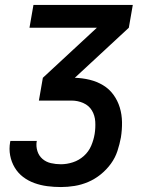

<svg xmlns="http://www.w3.org/2000/svg" viewBox="-20 -550 640 775"><path d="M226 205Q198 205 171 201.5Q144 198 119 189Q94 180 73.5 164.5Q53 149 39.5 126.5Q26 104 21 77.5Q16 51 21 23Q21 22 21.5 21Q22 20 22 19H129Q129 20 128.5 20.5Q128 21 128 21Q125 41 131 60Q137 79 151.5 91.5Q166 104 185.5 108.5Q205 113 226 113Q250 113 274.5 105Q299 97 318.5 79.5Q338 62 348 38.5Q358 15 362 -9Q366 -34 364.5 -59Q363 -84 351 -104Q339 -124 316.5 -134Q294 -144 269 -144H137L153 -236L371 -438H99L115 -530H516L500 -438L282 -236Q313 -235 342 -228Q371 -221 396 -206Q421 -191 438 -167.5Q455 -144 463.5 -116Q472 -88 472.5 -57Q473 -26 468 5Q463 32 454 59.5Q445 87 427.5 111Q410 135 386.5 154Q363 173 336 184.5Q309 196 281 200.5Q253 205 226 205Z"/></svg>

Font: Iosevka Curly SmBdExObl
Style: Regular
Weight: 600
Width: 7
Italic angle: -9°
Monospace: yes
Designer: Belleve Invis
Foundry: Belleve Invis
Version: Version 11.1.0; ttfautohint (v1.8.3)